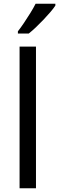

<svg xmlns="http://www.w3.org/2000/svg" viewBox="-20 -1010 317 1030"><path d="M173 0H85V-760H173ZM277 -980Q268 -966 251 -946Q234 -926 213.5 -904.5Q193 -883 172.5 -863.5Q152 -844 134 -830H76V-842Q91 -861 108.5 -887Q126 -913 143 -940.5Q160 -968 171 -990H277Z"/></svg>

Font: Noto Sans Ol Chiki
Style: Regular
Weight: 400
Designer: Monotype Design Team, Lewis McGuffie
Foundry: Monotype Imaging Inc.
Version: Version 2.003